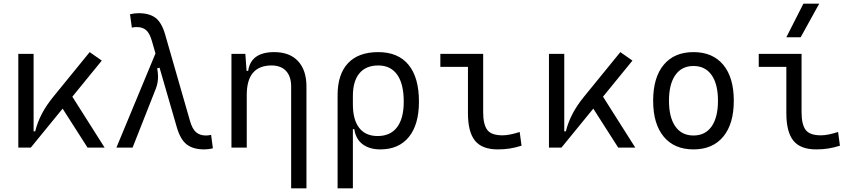

<svg xmlns="http://www.w3.org/2000/svg" viewBox="-20 -815 4728 1060"><path d="M81.1 0V-517.6H165.5V-89.8H174.3Q186.5 -139.2 210.7 -185.8Q234.9 -232.4 273.9 -280.3L475.1 -527.3L542 -480.5L379.4 -281.2L557.6 0H463.4L325.7 -215.3L149.9 0Z M1107.4 9.8Q1046.9 9.8 1011.2 -17.3Q975.6 -44.4 955.6 -114.3L860.8 -441.4L847.7 -437.5Q852.5 -413.6 852.5 -391.6Q852.5 -356 839.8 -324.2L711.9 0H622.6L838.4 -520L818.4 -589.4Q806.2 -631.8 786.6 -648.7Q767.1 -665.5 735.8 -665.5Q729.5 -665.5 722.9 -665Q716.3 -664.6 708 -662.1L697.8 -736.3Q721.2 -742.2 745.6 -742.2Q804.2 -742.2 838.4 -716.6Q872.6 -690.9 891.6 -625L1028.8 -147.9Q1041.5 -103 1062.5 -85Q1083.5 -66.9 1117.2 -66.9Q1128.4 -66.9 1145.5 -70.3L1155.3 3.9Q1131.8 9.8 1107.4 9.8Z M1587.4 224.6V-337.4Q1587.4 -393.1 1559.1 -423.3Q1530.8 -453.6 1479.5 -453.6Q1342.3 -453.6 1342.3 -291.5V0H1257.8V-517.6H1334.5L1341.3 -423.8H1350.1Q1365.2 -527.3 1494.1 -527.3Q1579.1 -527.3 1625.5 -477.5Q1671.9 -427.7 1671.9 -336.9V224.6Z M2079.6 9.8Q2020.5 9.8 1982.4 -18.3Q1944.3 -46.4 1936 -102.1H1928.2V224.6H1843.8V-289.1Q1843.8 -405.3 1901.4 -466.3Q1959 -527.3 2068.4 -527.3Q2177.7 -527.3 2235.4 -457.3Q2293 -387.2 2293 -253.9Q2293 -127.4 2237.3 -58.8Q2181.6 9.8 2079.6 9.8ZM1928.2 -238.8Q1928.2 -153.3 1963.4 -108.6Q1998.5 -64 2064.5 -64Q2135.3 -64 2172.1 -112.5Q2209 -161.1 2209 -253.9Q2209 -351.6 2172.9 -402.6Q2136.7 -453.6 2068.4 -453.6Q2000.5 -453.6 1964.4 -410.4Q1928.2 -367.2 1928.2 -284.7Z M2728 9.8Q2641.6 9.8 2602.5 -38.1Q2563.5 -85.9 2563.5 -190.4V-445.8H2411.1V-517.6H2647.5V-195.3Q2647.5 -128.9 2669.7 -98.4Q2691.9 -67.9 2754.4 -67.9Q2792 -67.9 2849.1 -86.4L2859.4 -10.7Q2825.7 0 2794.7 4.9Q2763.7 9.8 2728 9.8Z M3010.7 0V-517.6H3095.2V-89.8H3104Q3116.2 -139.2 3140.4 -185.8Q3164.6 -232.4 3203.6 -280.3L3404.8 -527.3L3471.7 -480.5L3309.1 -281.2L3487.3 0H3393.1L3255.4 -215.3L3079.6 0Z M3808.6 9.8Q3702.6 9.8 3644.3 -60.5Q3585.9 -130.9 3585.9 -258.8Q3585.9 -387.2 3644.3 -457.3Q3702.6 -527.3 3808.6 -527.3Q3914.6 -527.3 3972.9 -457.3Q4031.2 -387.2 4031.2 -258.8Q4031.2 -130.9 3972.9 -60.5Q3914.6 9.8 3808.6 9.8ZM3808.6 -66.9Q3873.5 -66.9 3908.7 -116.9Q3943.8 -167 3943.8 -258.8Q3943.8 -350.6 3908.7 -400.6Q3873.5 -450.7 3808.6 -450.7Q3743.7 -450.7 3708.5 -400.6Q3673.3 -350.6 3673.3 -258.8Q3673.3 -167 3708.5 -116.9Q3743.7 -66.9 3808.6 -66.9Z M4485.8 9.8Q4399.4 9.8 4360.4 -38.1Q4321.3 -85.9 4321.3 -190.4V-445.8H4168.9V-517.6H4405.3V-195.3Q4405.3 -128.9 4427.5 -98.4Q4449.7 -67.9 4512.2 -67.9Q4549.8 -67.9 4606.9 -86.4L4617.2 -10.7Q4583.5 0 4552.5 4.9Q4521.5 9.8 4485.8 9.8ZM4321.3 -609.4 4415.5 -794.9H4502.9L4400.4 -609.4Z"/></svg>

Font: CaskaydiaMono NF SemiLight
Style: Regular
Weight: 350
Designer: Aaron Bell
Foundry: Saja Typeworks
Version: Version 2111.001; ttfautohint (v1.8.4);Nerd Fonts 3.1.1